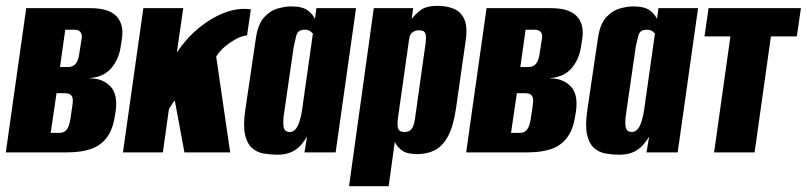

<svg xmlns="http://www.w3.org/2000/svg" viewBox="-24 -523 2769 659"><path d="M-4 0 66 -495H286Q349 -495 375 -468Q401 -441 395 -394L390 -361Q383 -318 357.5 -288.5Q332 -259 285 -255V-254Q328 -254 354.5 -227Q381 -200 373 -141L370 -124Q363 -77 341.5 -49.5Q320 -22 286.5 -11Q253 0 207 0ZM150 -67H180Q190 -67 197.5 -71.5Q205 -76 210 -86.5Q215 -97 218 -116L225 -165Q227 -178 225 -186.5Q223 -195 216.5 -199Q210 -203 199 -203H170ZM182 -293H211Q227 -293 236.5 -305Q246 -317 249 -345L256 -389Q259 -404 252.5 -412.5Q246 -421 232 -421H200Z M398 0 468 -495H605L583 -343Q616 -392 658.5 -427Q701 -462 747 -479.5Q793 -497 837 -491L824 -402Q801 -398 782 -387Q763 -376 748 -363Q739 -356 731.5 -347Q724 -338 718 -329L766 0H609L576 -178Q570 -172 565.5 -164Q561 -156 556 -150L535 0Z M928 8Q904 8 881 4Q858 0 841 -15Q824 -30 817 -61Q810 -92 818 -146L854 -390Q861 -440 882.5 -463.5Q904 -487 930 -494Q956 -501 975 -501Q1014 -501 1032 -487.5Q1050 -474 1057 -458L1062 -495H1198L1128 0H1021L1030 -54Q1022 -41 1010 -26.5Q998 -12 978 -2Q958 8 928 8ZM970 -70Q979 -70 986 -75.5Q993 -81 997.5 -90Q1002 -99 1005 -109.5Q1008 -120 1010 -129.5Q1012 -139 1013 -147L1050 -408Q1048 -409 1045 -412.5Q1042 -416 1036.5 -418.5Q1031 -421 1022 -421Q1009 -421 1002 -415.5Q995 -410 992 -397Q989 -384 984 -362L949 -120Q948 -106 948.5 -96Q949 -86 951.5 -80.5Q954 -75 959 -72.5Q964 -70 970 -70Z M1174 116 1259 -495H1394L1389 -458Q1401 -474 1420 -488.5Q1439 -503 1478 -503Q1508 -503 1532 -493.5Q1556 -484 1568.5 -459.5Q1581 -435 1575 -388L1541 -150Q1532 -89 1513.5 -55Q1495 -21 1468.5 -7.5Q1442 6 1408 6Q1373 6 1356 -6.5Q1339 -19 1331 -36L1310 116ZM1365 -70Q1376 -70 1383 -75Q1390 -80 1394 -90Q1398 -100 1400 -113L1437 -376Q1438 -387 1438 -394.5Q1438 -402 1436 -408Q1434 -414 1428.5 -416.5Q1423 -419 1414 -419Q1405 -419 1399.5 -416.5Q1394 -414 1390 -410.5Q1386 -407 1384 -402.5Q1382 -398 1381 -394L1341 -112Q1340 -98 1341 -88.5Q1342 -79 1347.5 -74.5Q1353 -70 1365 -70Z M1576 0 1646 -495H1866Q1929 -495 1955 -468Q1981 -441 1975 -394L1970 -361Q1963 -318 1937.5 -288.5Q1912 -259 1865 -255V-254Q1908 -254 1934.5 -227Q1961 -200 1953 -141L1950 -124Q1943 -77 1921.5 -49.5Q1900 -22 1866.5 -11Q1833 0 1787 0ZM1730 -67H1760Q1770 -67 1777.5 -71.5Q1785 -76 1790 -86.5Q1795 -97 1798 -116L1805 -165Q1807 -178 1805 -186.5Q1803 -195 1796.5 -199Q1790 -203 1779 -203H1750ZM1762 -293H1791Q1807 -293 1816.5 -305Q1826 -317 1829 -345L1836 -389Q1839 -404 1832.5 -412.5Q1826 -421 1812 -421H1780Z M2102 8Q2078 8 2055 4Q2032 0 2015 -15Q1998 -30 1991 -61Q1984 -92 1992 -146L2028 -390Q2035 -440 2056.5 -463.5Q2078 -487 2104 -494Q2130 -501 2149 -501Q2188 -501 2206 -487.5Q2224 -474 2231 -458L2236 -495H2372L2302 0H2195L2204 -54Q2196 -41 2184 -26.5Q2172 -12 2152 -2Q2132 8 2102 8ZM2144 -70Q2153 -70 2160 -75.5Q2167 -81 2171.5 -90Q2176 -99 2179 -109.5Q2182 -120 2184 -129.5Q2186 -139 2187 -147L2224 -408Q2222 -409 2219 -412.5Q2216 -416 2210.5 -418.5Q2205 -421 2196 -421Q2183 -421 2176 -415.5Q2169 -410 2166 -397Q2163 -384 2158 -362L2123 -120Q2122 -106 2122.5 -96Q2123 -86 2125.5 -80.5Q2128 -75 2133 -72.5Q2138 -70 2144 -70Z M2427 0 2483 -398H2394L2408 -495H2725L2711 -398H2622L2566 0Z"/></svg>

Font: Alumni Sans ExtraBold
Style: Italic
Weight: 800
Italic angle: -8°
Designer: Robert E. Leuschke
Foundry: Robert E. Leuschke
Version: Version 1.016